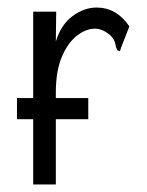

<svg xmlns="http://www.w3.org/2000/svg" viewBox="-20 -488 390 509"><path d="M25 -172V-228H68V-457H129L128 -378Q142 -423 172.5 -445.5Q203 -468 236 -468Q289 -468 323 -418L301 -362L298 -352L291 -355Q287 -363 285.5 -372.5Q284 -382 273 -394Q252 -412 232 -412Q208 -412 184 -393.5Q160 -375 144 -337.5Q128 -300 128 -242V-228H214V-172H128V1H68V-172Z"/></svg>

Font: Inconsolata ExtraCondensed
Style: Regular
Weight: 400
Width: 2
Monospace: yes
Designer: Raph Levien, Cyreal, Brenton Simpson
Foundry: Raph Levien, Cyreal, Google
Version: Version 3.001; ttfautohint (v1.8.2.53-6de2)